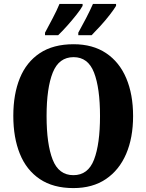

<svg xmlns="http://www.w3.org/2000/svg" viewBox="-20 -951 748 981"><path d="M355 10Q252 10 183.5 -36Q115 -82 81.5 -165Q48 -248 48 -359Q48 -470 81.5 -552Q115 -634 183.5 -679.5Q252 -725 356 -725Q454 -725 522 -679.5Q590 -634 625 -551.5Q660 -469 660 -358Q660 -247 624.5 -164.5Q589 -82 521 -36Q453 10 355 10ZM355 -56Q430 -56 460.5 -135.5Q491 -215 491 -358Q491 -501 460.5 -580Q430 -659 356 -659Q281 -659 249.5 -580Q218 -501 218 -358Q218 -215 249 -135.5Q280 -56 355 -56ZM380 -784Q399 -818 419.5 -857.5Q440 -897 455 -931H573V-921Q563 -904 541 -875.5Q519 -847 493 -818.5Q467 -790 448 -771H380ZM210 -784Q228 -818 249 -857.5Q270 -897 284 -931H402V-921Q393 -904 370.5 -875.5Q348 -847 322.5 -818.5Q297 -790 277 -771H210Z"/></svg>

Font: Noto Serif Tamil Condensed ExtraBold
Style: Italic
Weight: 800
Width: 3
Italic angle: -12°
Designer: Indian Type Foundry, Tom Grace, and the Monotype Design Team
Foundry: Monotype Imaging Inc.
Version: Version 2.003; ttfautohint (v1.8.4.7-5d5b)